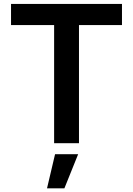

<svg xmlns="http://www.w3.org/2000/svg" viewBox="-20 -748 695 1003"><path d="M37.6 -617.2V-727.5H617.2V-617.2H392.6V0H262.7V-617.2ZM225.6 235.8 267.6 57.6H388.2L316.4 235.8Z"/></svg>

Font: Inter 17pt SemiBold
Style: Regular
Weight: 600
Version: Version 4.001;git-66647c0bb